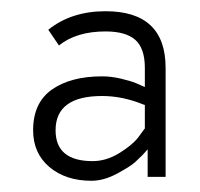

<svg xmlns="http://www.w3.org/2000/svg" viewBox="-20 -799 357 342"><path d="M143 -477Q97 -477 68 -501.5Q39 -526 39 -567Q39 -616 72.5 -639.5Q106 -663 162 -663Q178 -663 195 -659Q212 -655 222 -651L231 -647L238 -644V-678Q238 -713 221 -728Q204 -743 168 -743Q116 -743 85 -718L66 -746Q107 -779 168 -779Q275 -779 275 -678V-484H243V-533L234 -523Q229 -518 221 -510.5Q213 -503 189 -490Q165 -477 143 -477ZM162 -628Q79 -628 79 -567Q79 -512 145 -512Q169 -512 192 -526Q215 -540 226 -554L237 -569L238 -570V-612L235 -613Q198 -628 162 -628Z"/></svg>

Font: Charger Pro
Style: Lit
Weight: 300
Designer: Jasper
Foundry: Cannot Into Space Fonts
Version: Version 1.09